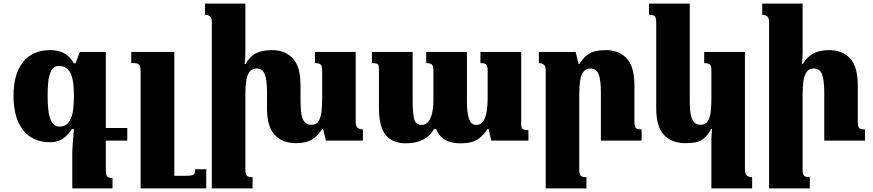

<svg xmlns="http://www.w3.org/2000/svg" viewBox="-20 -780 4840 1065"><path d="M423 -492H567V162Q567 180 570 190Q573 200 581 203.5Q589 207 604 207V265H381V62Q381 48 383 21.5Q385 -5 390 -64H379Q352 -24 323.5 -7.5Q295 9 259 9Q161 9 108 -58.5Q55 -126 55 -249Q55 -369 107.5 -435.5Q160 -502 259 -502Q301 -502 333.5 -486Q366 -470 390 -429H399ZM311 -78Q333 -78 348 -89Q363 -100 372.5 -121.5Q382 -143 386 -174.5Q390 -206 390 -247Q390 -342 369 -378Q348 -414 308 -414Q278 -414 264.5 -388.5Q251 -363 247.5 -325Q244 -287 244 -248Q244 -210 248 -170.5Q252 -131 266.5 -104.5Q281 -78 311 -78ZM518 0V-70H686V0Z M1124 159V265H760V-381Q760 -413 751.5 -421.5Q743 -430 720 -430H708V-492H947V195H1013Q1033 195 1044 192.5Q1055 190 1059 182.5Q1063 175 1063 159Z M1953 -103Q1953 -88 1958 -79Q1963 -70 1972 -66Q1981 -62 1993 -62V0H1788L1772 -65H1767Q1745 -31 1722 -14Q1699 3 1674.5 8.5Q1650 14 1621 14Q1547 14 1504 -31.5Q1461 -77 1461 -179V-270Q1461 -334 1449 -367Q1437 -400 1403 -400Q1377 -400 1363.5 -381Q1350 -362 1345.5 -330Q1341 -298 1341 -258V161Q1341 176 1344 185.5Q1347 195 1355.5 199Q1364 203 1381 203V265H1155V-657Q1155 -673 1150.5 -681.5Q1146 -690 1137.5 -694Q1129 -698 1117 -698V-760H1341V-493Q1341 -474 1340 -457.5Q1339 -441 1337 -425H1342Q1369 -472 1405 -487Q1441 -502 1488 -502Q1561 -502 1604 -456.5Q1647 -411 1647 -307V-214Q1647 -173 1652.5 -144.5Q1658 -116 1671 -102Q1684 -88 1706 -88Q1735 -88 1747.5 -108.5Q1760 -129 1763.5 -162Q1767 -195 1767 -234V-388Q1767 -404 1764 -413Q1761 -422 1752.5 -426Q1744 -430 1727 -430V-492H1953Z M2645 -492H2871V-91Q2871 -80 2873.5 -72.5Q2876 -65 2885 -61.5Q2894 -58 2911 -58V0H2705L2690 -65H2685Q2663 -32 2640 -14.5Q2617 3 2591.5 9Q2566 15 2535 15Q2503 15 2477 7.5Q2451 0 2431.5 -17Q2412 -34 2399 -64H2388Q2366 -29 2338 -12Q2310 5 2282 10Q2254 15 2231 15Q2158 15 2120 -30.5Q2082 -76 2082 -181V-395Q2082 -410 2079.5 -417.5Q2077 -425 2068.5 -427.5Q2060 -430 2043 -430V-492H2269V-217Q2269 -155 2277 -121Q2285 -87 2319 -87Q2342 -87 2356.5 -106Q2371 -125 2377.5 -156Q2384 -187 2384 -223V-387Q2384 -403 2381 -412.5Q2378 -422 2369.5 -426Q2361 -430 2344 -430V-492H2570V-217Q2570 -155 2581.5 -121Q2593 -87 2621 -87Q2647 -87 2660.5 -107.5Q2674 -128 2679.5 -161.5Q2685 -195 2685 -234V-387Q2685 -402 2682.5 -411.5Q2680 -421 2672 -425.5Q2664 -430 2645 -430Z M3539 -62V0H3313V-270Q3313 -334 3301 -367Q3289 -400 3255 -400Q3229 -400 3215.5 -381Q3202 -362 3197.5 -330Q3193 -298 3193 -258V161Q3193 176 3196 185.5Q3199 195 3207.5 199Q3216 203 3233 203V265H3007V-389Q3007 -405 3002.5 -413.5Q2998 -422 2989.5 -426Q2981 -430 2969 -430V-492H3173L3189 -425H3194Q3215 -458 3236.5 -474.5Q3258 -491 3283.5 -496.5Q3309 -502 3340 -502Q3413 -502 3456 -456.5Q3499 -411 3499 -307V-107Q3499 -90 3501.5 -80Q3504 -70 3512.5 -66Q3521 -62 3539 -62Z M3926 265V-13Q3926 -26 3927.5 -39Q3929 -52 3930 -65H3925Q3904 -26 3881 -9.5Q3858 7 3833.5 10.5Q3809 14 3780 14Q3706 14 3663 -31.5Q3620 -77 3620 -179V-653Q3620 -670 3617.5 -680Q3615 -690 3606.5 -694Q3598 -698 3580 -698V-760H3806V-214Q3806 -173 3811.5 -144.5Q3817 -116 3830 -102Q3843 -88 3865 -88Q3894 -88 3906.5 -108.5Q3919 -129 3922.5 -162Q3926 -195 3926 -234V-388Q3926 -404 3923 -413Q3920 -422 3911.5 -426Q3903 -430 3886 -430V-492H4112V162Q4112 177 4117 186Q4122 195 4131 199Q4140 203 4152 203V265Z M4778 -62V0H4552V-270Q4552 -334 4540 -367Q4528 -400 4494 -400Q4468 -400 4454.5 -381Q4441 -362 4436.5 -330Q4432 -298 4432 -258V161Q4432 176 4435 185.5Q4438 195 4446.5 199Q4455 203 4472 203V265H4246V-657Q4246 -673 4241.5 -681.5Q4237 -690 4228.5 -694Q4220 -698 4208 -698V-760H4432V-491Q4432 -474 4431 -457.5Q4430 -441 4428 -425H4433Q4450 -453 4471.5 -470Q4493 -487 4520.5 -494.5Q4548 -502 4579 -502Q4652 -502 4695 -456.5Q4738 -411 4738 -307V-107Q4738 -90 4740.5 -80Q4743 -70 4751.5 -66Q4760 -62 4778 -62Z"/></svg>

Font: Noto Serif Armenian Black
Style: Regular
Weight: 900
Version: Version 2.007